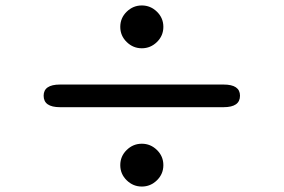

<svg xmlns="http://www.w3.org/2000/svg" viewBox="-20 -729 1040 704"><path d="M500 -45Q468 -45 444.5 -68Q421 -91 421 -123.5Q421 -156 444.5 -179Q468 -202 500 -202Q532 -202 555.5 -179Q579 -156 579 -123.5Q579 -91 555.5 -68Q532 -45 500 -45ZM200 -336Q140 -336 140 -378Q140 -419 200 -419H800Q860 -419 860 -378Q860 -336 800 -336ZM500 -552Q468 -552 444.5 -575Q421 -598 421 -630.5Q421 -663 444.5 -686Q468 -709 500 -709Q532 -709 555.5 -686Q579 -663 579 -630.5Q579 -598 555.5 -575Q532 -552 500 -552Z"/></svg>

Font: Resource Han Rounded JP Medium
Style: Regular
Weight: 500
Designer: Cyano Hao (round all glyphs); Ryoko NISHIZUKA 西塚涼子 (kana, bopomofo & ideographs); Paul D. Hunt (Latin, Greek & Cyrillic)
Foundry: Cyano Hao
Version: 0.990